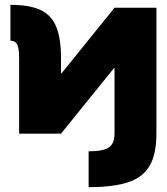

<svg xmlns="http://www.w3.org/2000/svg" viewBox="-20 -552 690 793"><path d="M626 -520V0Q626 83 599 131Q572 179 511.5 200Q451 221 346 221V73Q406 73 429.5 57Q453 41 453 0V-271H451L232 0H59V-311Q59 -352 51 -368Q43 -384 23 -384V-532Q102 -532 147 -511Q192 -490 212 -442Q232 -394 232 -311V-249H234L453 -520Z"/></svg>

Font: Non Bureau Extended
Style: Bold
Weight: 700
Width: 7
Designer: Jona Saucedo
Foundry: Non Foundry
Version: Version 1.000; ttfautohint (v1.8.4)